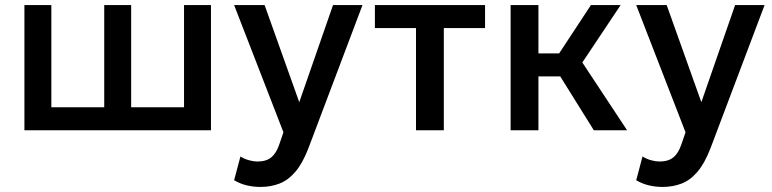

<svg xmlns="http://www.w3.org/2000/svg" viewBox="-20 -515 3052 759"><path d="M76.5 0V-495H183V-91H392V-495H498.5V-91H707.5V-495H814V0Z M1009.5 224Q982.5 224 956.5 218Q930.5 212 905.5 197.5L930.5 103.5Q946 113.5 964.5 118.5Q983 123.5 997.5 123.5Q1032.5 123.5 1052.5 107Q1072.5 90.5 1084 56L1100.5 8L905.5 -495H1026L1163 -111L1296.5 -495H1413L1199 71.5Q1176 131 1147.5 164.2Q1119 197.5 1084.5 210.8Q1050 224 1009.5 224Z M1624.5 0V-404H1462V-495H1897.5V-404H1734.5V0Z M2327.5 0 2163.5 -263 2316 -495H2433.5L2282 -268L2459 0ZM1998.5 0V-495H2108.5V-304H2257.5V-213H2108.5V0Z M2599 224Q2572 224 2546 218Q2520 212 2495 197.5L2520 103.5Q2535.5 113.5 2554 118.5Q2572.5 123.5 2587 123.5Q2622 123.5 2642 107Q2662 90.5 2673.5 56L2690 8L2495 -495H2615.5L2752.5 -111L2886 -495H3002.5L2788.5 71.5Q2765.5 131 2737 164.2Q2708.5 197.5 2674 210.8Q2639.5 224 2599 224Z"/></svg>

Font: Geologica Roman
Style: Regular
Weight: 400
Designer: Sindre Bremnes, Frode Helland
Foundry: Monokrom Skriftforlag AS
Version: Version 1.010;gftools[0.9.28]